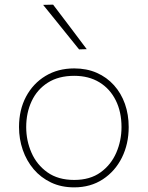

<svg xmlns="http://www.w3.org/2000/svg" viewBox="-20 -799 637 828"><path d="M300 9Q244 9 200 -12Q156 -33 125.2 -69.2Q94.5 -105.5 78.2 -152.5Q62 -199.5 62 -251Q62 -325 92.2 -382Q122.5 -439 176.2 -471.5Q230 -504 300 -504Q354 -504 397.2 -485Q440.5 -466 471.5 -431.5Q502.5 -397 518.8 -351Q535 -305 535 -251Q535 -178.5 505.8 -119.5Q476.5 -60.5 423.5 -25.8Q370.5 9 300 9ZM300 -23Q368.5 -23 413.8 -55.8Q459 -88.5 481.5 -140.5Q504 -192.5 504 -251Q504 -316.5 479.2 -366.2Q454.5 -416 408.8 -444Q363 -472 300 -472Q232.5 -472 186.2 -442.5Q140 -413 116.5 -362.8Q93 -312.5 93 -251Q93 -192.5 115.8 -140.5Q138.5 -88.5 184.5 -55.8Q230.5 -23 300 -23ZM321 -586Q295 -618.5 269.2 -650.2Q243.5 -682 217.8 -714Q192 -746 166 -778L209 -779Q245 -731.5 281.2 -683.8Q317.5 -636 354 -587Z"/></svg>

Font: Commissioner Thin Thin
Style: Regular
Weight: 250
Version: Version 1.000